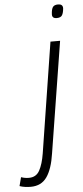

<svg xmlns="http://www.w3.org/2000/svg" viewBox="-194 -759 436 1013"><g transform="rotate(-5 23.5 -253.0)"><path d="M154 -726Q179 -726 179 -704Q177 -679 169.5 -667Q162 -655 141 -655Q116 -655 117 -677Q118 -702 125.5 -714Q133 -726 154 -726ZM148 -534 54 54Q42 136 12.5 178Q-17 220 -73 220Q-87 220 -102.5 218Q-118 216 -132 211L-120 165Q-108 169 -98.5 170.5Q-89 172 -78 172Q-40 172 -22 139Q-4 106 5 50L97 -534Z"/></g></svg>

Font: Georama Condensed Light
Style: Italic
Weight: 300
Width: 3
Italic angle: -9°
Designer: Jean-Baptiste Levee
Foundry: Production Type
Version: Version 1.000